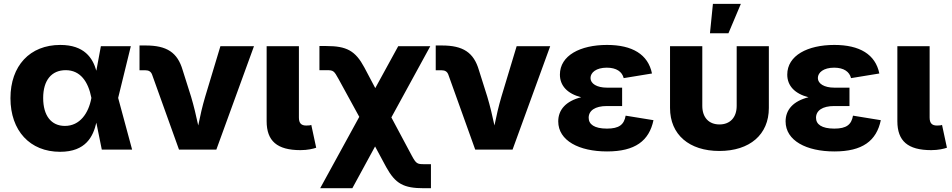

<svg xmlns="http://www.w3.org/2000/svg" viewBox="-20 -790 5026 1014"><path d="M297.4 11.7C434.6 11.7 472.2 -70.8 488.8 -142.1L517.6 0H677.7L604 -272.9L670.9 -545.9H512.7L488.8 -416.5C469.7 -483.4 425.8 -552.7 298.3 -552.7C138.2 -552.7 35.2 -442.9 35.2 -271.5C35.2 -99.6 138.2 11.7 297.4 11.7ZM462.4 -272.9V-271.5C447.8 -192.4 402.3 -125 322.8 -125C250.5 -125 208 -179.2 208 -272.5C208 -365.7 252 -419.4 327.1 -419.4C404.3 -419.4 445.8 -358.9 462.4 -274.4Z M925.3 0H1122.6L1321.3 -545.9H1144L1063.5 -278.8C1048.8 -229.5 1037.6 -180.2 1026.9 -127.4C1015.6 -180.2 1003.9 -229.5 989.3 -278.8L944.8 -419.4C917.5 -513.2 860.8 -549.8 749.5 -549.8H716.8V-418.9H747.6C766.1 -418.9 777.3 -411.6 783.2 -396Z M1566.9 2.9C1605 2.9 1634.3 -4.4 1649.9 -9.8L1624 -130.4C1618.7 -127.9 1611.3 -127 1597.2 -127C1570.3 -127 1558.6 -140.1 1558.6 -169.4V-545.9H1388.2V-149.9C1388.2 -45.4 1443.4 2.9 1566.9 2.9Z M1670.9 204.1H1840.8L1960.9 -16.6L2019.5 92.3C2068.4 180.7 2111.3 204.1 2219.7 204.1H2255.9V77.1H2219.7C2183.1 77.1 2177.7 74.2 2154.8 32.2L2046.9 -169.9L2252.4 -545.9H2083L1961.9 -324.7L1904.3 -433.6C1856.9 -522 1811 -546.9 1703.1 -546.9H1667V-419.4H1703.1C1740.7 -419.4 1743.7 -417 1768.1 -372.6L1877.4 -172.9Z M2489.7 0H2687L2885.7 -545.9H2708.5L2627.9 -278.8C2613.3 -229.5 2602.1 -180.2 2591.3 -127.4C2580.1 -180.2 2568.4 -229.5 2553.7 -278.8L2509.3 -419.4C2481.9 -513.2 2425.3 -549.8 2314 -549.8H2281.2V-418.9H2312C2330.6 -418.9 2341.8 -411.6 2347.7 -396Z M3186 9.8C3334 9.8 3408.2 -45.9 3431.2 -155.3L3284.2 -179.2C3275.9 -131.8 3250 -110.8 3185.5 -110.8C3118.2 -110.8 3088.9 -133.8 3088.9 -168C3088.9 -205.6 3122.1 -230 3185.1 -230H3265.6V-327.1H3185.1C3132.3 -327.1 3098.6 -348.1 3098.6 -377.9C3098.6 -407.2 3128.9 -432.6 3184.6 -432.6C3235.8 -432.6 3265.6 -411.1 3273.9 -377.4L3423.3 -401.9C3402.8 -502.9 3319.3 -552.7 3185.5 -552.7C3044.9 -552.7 2937 -497.1 2937 -396C2937 -336.9 2977.1 -294.9 3049.3 -276.4C2968.8 -256.3 2928.2 -210.4 2928.2 -148.9C2928.2 -46.9 3038.6 9.8 3186 9.8Z M3779.3 7.3C3939.5 7.3 4040.5 -79.1 4040.5 -219.7V-545.9H3870.6V-231C3870.6 -168.9 3835 -132.8 3779.8 -132.8C3724.1 -132.8 3689 -168.9 3689 -231V-545.9H3518.6V-219.7C3518.6 -79.1 3619.6 7.3 3779.3 7.3ZM3729.5 -614.3H3827.1L3892.6 -769.5H3745.1Z M4386.7 9.8C4534.7 9.8 4608.9 -45.9 4631.8 -155.3L4484.9 -179.2C4476.6 -131.8 4450.7 -110.8 4386.2 -110.8C4318.8 -110.8 4289.6 -133.8 4289.6 -168C4289.6 -205.6 4322.8 -230 4385.7 -230H4466.3V-327.1H4385.7C4333 -327.1 4299.3 -348.1 4299.3 -377.9C4299.3 -407.2 4329.6 -432.6 4385.3 -432.6C4436.5 -432.6 4466.3 -411.1 4474.6 -377.4L4624 -401.9C4603.5 -502.9 4520 -552.7 4386.2 -552.7C4245.6 -552.7 4137.7 -497.1 4137.7 -396C4137.7 -336.9 4177.7 -294.9 4250 -276.4C4169.4 -256.3 4128.9 -210.4 4128.9 -148.9C4128.9 -46.9 4239.3 9.8 4386.7 9.8Z M4897.9 2.9C4936 2.9 4965.3 -4.4 4981 -9.8L4955.1 -130.4C4949.7 -127.9 4942.4 -127 4928.2 -127C4901.4 -127 4889.6 -140.1 4889.6 -169.4V-545.9H4719.2V-149.9C4719.2 -45.4 4774.4 2.9 4897.9 2.9Z"/></svg>

Font: Inter ExtraBold
Style: Regular
Weight: 800
Designer: Rasmus Andersson
Foundry: rsms
Version: Version 4.001;git-9221beed3